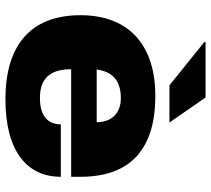

<svg xmlns="http://www.w3.org/2000/svg" viewBox="-55 -710 777 707"><g transform="rotate(90 333.5 -356.5)"><path d="M431 -592 339 -725H136L134 -721L294 -592ZM345 12C535 12 631 -66 631 -192H438C438 -149 412 -115 341 -115C265 -115 235 -157 235 -230H631V-264C631 -454 523 -540 333 -540C153 -540 36 -449 36 -264C36 -74 155 12 345 12ZM236 -324C243 -379 274 -413 341 -413C397 -413 430 -379 430 -324Z"/></g></svg>

Font: Archivo Black
Style: Regular
Weight: 900
Designer: Hector Gatti
Foundry: Omnibus-Type
Version: Version 2.001